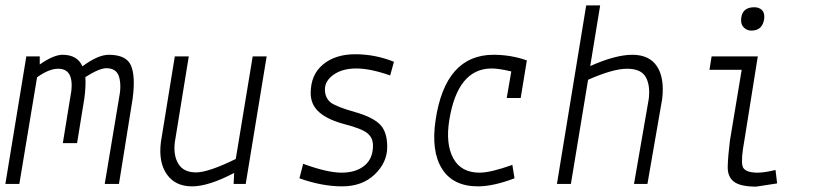

<svg xmlns="http://www.w3.org/2000/svg" viewBox="-29 -685 3049 715"><path d="M119 -475V-445Q171 -481 204 -481Q259 -481 278 -438Q336 -481 376 -481Q441 -481 458.5 -441.5Q476 -402 465 -318L414 0H361L414 -318Q424 -366 414.5 -398.5Q405 -431 367 -431Q341 -431 289 -398Q291 -360 285 -318L258 -152H205L232 -318Q255 -429 188 -429Q153 -429 109 -397L43 0H-9L69 -475Z M841 0 843 -41Q748 9 686 9Q624 9 592.5 -35.5Q561 -80 570 -155L622 -475H674L622 -155Q616 -106 635.5 -74.5Q655 -43 701 -43Q747 -43 849 -93L912 -475H964L886 0Z M1086 -21 1100 -75Q1190 -42 1243 -42Q1296 -42 1328 -68Q1360 -94 1360 -143Q1360 -172 1339 -189Q1318 -206 1256 -222Q1194 -238 1161 -266Q1128 -294 1128 -338Q1128 -407 1174 -445Q1220 -483 1294 -483Q1368 -483 1438 -455L1424 -404Q1350 -430 1298 -430Q1246 -430 1213.5 -407Q1181 -384 1181 -352Q1181 -320 1204 -302Q1228 -286 1292 -268Q1356 -250 1384.5 -223Q1413 -196 1413 -138Q1413 -80 1366.5 -35.5Q1320 9 1245 9Q1170 9 1086 -21Z M1858 -320 1875 -419Q1829 -430 1802 -430Q1675 -430 1644 -237Q1630 -149 1659 -95.5Q1688 -42 1757 -42Q1798 -42 1879 -71L1887 -21Q1808 9 1751 9Q1658 9 1617 -56.5Q1576 -122 1593 -237Q1629 -481 1809 -481Q1874 -481 1933 -460L1910 -320Z M2161 -388 2097 0H2045L2154 -665H2206L2169 -439Q2263 -481 2326 -481Q2389 -481 2417.5 -438Q2446 -395 2437 -317L2382 0H2332L2387 -317Q2393 -368 2375.5 -398.5Q2358 -429 2306 -429Q2254 -429 2161 -388Z M2731 -616Q2735 -658 2780 -658Q2797 -658 2808 -648Q2819 -638 2817 -616Q2811 -571 2769 -571Q2753 -571 2741 -582.5Q2729 -594 2731 -616ZM2865 -2 2859 -52Q2817 -42 2793 -42Q2742 -42 2736 -67Q2730 -92 2743 -162L2793 -475H2621L2613 -425H2733L2689 -160Q2682 -103 2681 -65Q2680 -27 2704 -8.5Q2728 10 2787 10Z"/></svg>

Font: TypoPRO Lekton
Style: Italic
Weight: 400
Italic angle: -9.3°
Designer: Paolo Mazzetti, Luciano Perondi, Raffaele Flato, Elena Papassissa, Emilio Macchia, Michela Povoleri, Tobias Seemiller, R
Version: Version 3.000